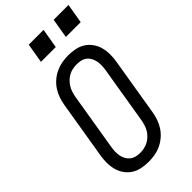

<svg xmlns="http://www.w3.org/2000/svg" viewBox="-290 -1013 1090 1090"><g transform="rotate(-45 255.0 -468.0)"><path d="M204 8Q175 8 147.5 2.5Q120 -3 97.5 -17.5Q75 -32 59.5 -54Q44 -76 37 -102.5Q30 -129 30 -157.5Q30 -186 35 -214L92 -559Q96 -584 104.5 -608.5Q113 -633 127.5 -655Q142 -677 162.5 -694.5Q183 -712 207 -723Q231 -734 256 -738.5Q281 -743 305 -743Q334 -743 361.5 -737.5Q389 -732 411.5 -717.5Q434 -703 449.5 -681Q465 -659 472 -632.5Q479 -606 479 -577.5Q479 -549 474 -521L417 -176Q413 -151 404.5 -126.5Q396 -102 381.5 -80Q367 -58 346.5 -40.5Q326 -23 302.5 -12Q279 -1 253.5 3.5Q228 8 204 8ZM205 -62Q221 -62 237.5 -65.5Q254 -69 269 -77Q284 -85 297 -97.5Q310 -110 318.5 -124.5Q327 -139 332 -155Q337 -171 340 -187L397 -532Q400 -549 400.5 -566.5Q401 -584 398 -600Q395 -616 387.5 -630.5Q380 -645 367.5 -655Q355 -665 338.5 -669Q322 -673 304 -673Q288 -673 271.5 -669.5Q255 -666 240 -658Q225 -650 212.5 -637.5Q200 -625 191 -610.5Q182 -596 177 -580Q172 -564 169 -548L112 -203Q109 -186 108.5 -168.5Q108 -151 111 -135Q114 -119 122 -104.5Q130 -90 142.5 -80Q155 -70 171 -66Q187 -62 205 -62ZM371 -826 391 -944H510L490 -826ZM171 -826 191 -944H310L290 -826Z"/></g></svg>

Font: Iosevka SS04
Style: Italic
Weight: 400
Italic angle: -9°
Monospace: yes
Designer: Belleve Invis
Foundry: Belleve Invis
Version: Version 19.0.0; ttfautohint (v1.8.4)